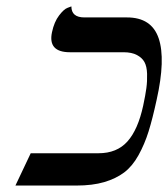

<svg xmlns="http://www.w3.org/2000/svg" viewBox="-20 -575 521 595"><path d="M423.8 -248Q430.7 -280.3 433.6 -301.8Q436.5 -323.2 435.8 -346.2Q435.1 -369.1 427.7 -382.6Q420.4 -396 404.3 -404.5Q388.2 -413.1 362.8 -413.1H196.8Q127.9 -413.1 141.1 -475.1Q147.9 -507.3 163.1 -527.1Q178.2 -546.9 189.5 -550.8L201.2 -555.2Q201.2 -521 241.7 -521H373.5Q449.7 -521 471.7 -456.3Q493.7 -391.6 465.3 -265.1Q452.6 -206.5 440.4 -167.5Q428.2 -128.4 409.2 -94Q390.1 -59.6 364.7 -40.5Q339.4 -21.5 303 -10.7Q266.6 0 216.8 0H27.8L75.2 -100.1H285.2Q342.3 -100.1 375 -136.7Q407.7 -173.3 423.8 -248Z"/></svg>

Font: Linux Biolinum
Style: Italic
Weight: 400
Italic angle: -12°
Designer: Philipp H. Poll
Foundry: Philipp H. Poll
Version: Version 1.1.3 ; ttfautohint (v0.9)